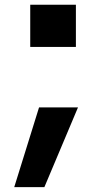

<svg xmlns="http://www.w3.org/2000/svg" viewBox="-20 -685 429 809"><path d="M40 103.5 144.5 -232.4H308.6L167 103.5ZM107.4 -487.3V-665H299.8V-487.3Z"/></svg>

Font: Gothic A1 Black
Style: Regular
Weight: 900
Version: Version 2.50